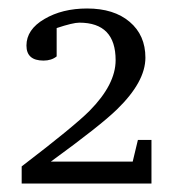

<svg xmlns="http://www.w3.org/2000/svg" viewBox="-20 -725 405 450"><path d="M335 -294.9H30.8V-335Q155.3 -430.2 190.4 -465.8Q251 -527.3 251 -584Q251 -671.9 166 -671.9Q150.9 -671.9 112.8 -659.2V-592.8Q100.6 -583 82 -583Q42 -583 42 -618.2Q42 -655.8 84 -680.4Q126 -705.1 184.1 -705.1Q247.1 -705.1 283.9 -673.8Q320.8 -642.6 320.8 -589.8Q320.8 -533.2 253.9 -468.3Q215.3 -430.7 99.1 -346.2H291L303.2 -397H335Z"/></svg>

Font: Ezra SIL
Style: Regular
Weight: 400
Designer: Development by SIL's NRSI team. OpenType tables by Ralph Hancock ( hancock@dircon.co.uk )
Foundry: SIL International, Version 2.51: 2007
Version: Version 2.51, 2007